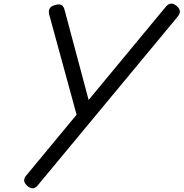

<svg xmlns="http://www.w3.org/2000/svg" viewBox="-20 -1035 1021 1068"><path d="M190 -4Q176 13 161.5 12.5Q147 12 132 -1Q116 -15 114.5 -29.5Q113 -44 127 -60L406 -397L254 -953Q249 -972 255.5 -986Q262 -1000 283 -1006Q307 -1014 320.5 -1007.5Q334 -1001 339 -981L473 -479L902 -997Q916 -1014 931 -1015Q946 -1016 962 -1002Q979 -988 980.5 -973.5Q982 -959 968 -942Z"/></svg>

Font: Playwrite NZ
Style: Regular
Weight: 400
Designer: Veronika Burian, José Scaglione
Foundry: TypeTogether
Version: Version 1.002